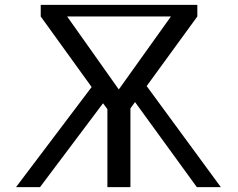

<svg xmlns="http://www.w3.org/2000/svg" viewBox="-20 -772 982 792"><path d="M470 -403 257 -704H685ZM585 -417 794 -704V-752H148V-704L358 -413L46 0H145L405 -346L423 -322V0H518V-325L537 -351L792 0H891Z"/></svg>

Font: LXGW Marker Gothic
Style: Regular
Weight: 400
Version: Version 1.001